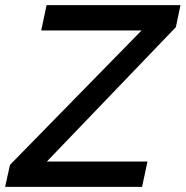

<svg xmlns="http://www.w3.org/2000/svg" viewBox="-55 -730 725 750"><path d="M-16 -86 -35 0H500L521 -99H128L632 -624L650 -710H127L106 -611H498Z"/></svg>

Font: FIGSv2-sans-serif SmBold Italic
Style: Regular
Weight: 600
Italic angle: -12°
Designer: Matt McInerney, Pablo Impallari, Rodrigo Fuenzalida
Foundry: Matt McInerney, Pablo Impallari, Rodrigo Fuenzalida
Version: Version 4.020;hotconv 1.0.109;makeotfexe 2.5.65596